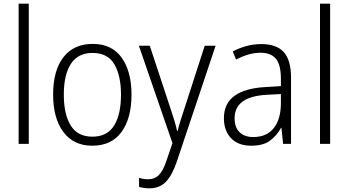

<svg xmlns="http://www.w3.org/2000/svg" viewBox="-20 -780 1890 1041"><path d="M136 0H81V-760H136Z M693 -267Q693 -139 639 -64.5Q585 10 480 10Q379 10 323.5 -64.5Q268 -139 268 -267Q268 -398 324 -470Q380 -542 483 -542Q586 -542 639.5 -467.5Q693 -393 693 -267ZM326 -267Q326 -160 363.5 -99.5Q401 -39 481 -39Q561 -39 598.5 -99Q636 -159 636 -267Q636 -370 600 -431.5Q564 -493 482 -493Q403 -493 364.5 -434Q326 -375 326 -267Z M733 -532H792L903 -196Q917 -154 926 -124.5Q935 -95 940 -70H943Q949 -95 959 -127Q969 -159 981 -195L1090 -532H1149L938 98Q914 169 880 205Q846 241 790 241Q774 241 760.5 239Q747 237 734 233V184Q745 188 757.5 190Q770 192 783 192Q819 192 842 168.5Q865 145 883 90L915 -4Z M1397 -541Q1480 -541 1519 -497Q1558 -453 1558 -358V0H1515L1506 -87H1504Q1480 -44 1443.5 -17Q1407 10 1342 10Q1271 10 1232.5 -31Q1194 -72 1194 -139Q1194 -219 1251.5 -260.5Q1309 -302 1419 -308L1503 -313V-352Q1503 -430 1475.5 -462Q1448 -494 1393 -494Q1360 -494 1327 -484.5Q1294 -475 1260 -457L1242 -501Q1275 -519 1315 -530Q1355 -541 1397 -541ZM1425 -266Q1252 -256 1252 -139Q1252 -89 1279 -63Q1306 -37 1353 -37Q1426 -37 1464 -85Q1502 -133 1503 -217V-270Z M1770 0H1715V-760H1770Z"/></svg>

Font: Noto Sans Georgian SemiCondensed Light
Style: Regular
Weight: 300
Width: 4
Designer: Monotype Design Team, Akaki Razmadze
Foundry: Google LLC
Version: Version 2.005; ttfautohint (v1.8.4.7-5d5b)